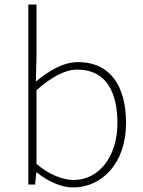

<svg xmlns="http://www.w3.org/2000/svg" viewBox="-20 -814 633 847"><path d="M302 13C428 13 536 -92 536 -271C536 -434 467 -540 324 -540C258 -540 193 -500 138 -454L141 -560V-794H105V0H135L140 -53H143C192 -13 252 13 302 13ZM305 -20C263 -20 201 -39 141 -91V-416C206 -474 267 -507 321 -507C450 -507 498 -405 498 -271C498 -124 417 -20 305 -20Z"/></svg>

Font: Noto Sans CJK SC Thin
Style: Regular
Weight: 100
Designer: Ryoko NISHIZUKA 西塚涼子 (kana, bopomofo & ideographs); Paul D. Hunt (Latin, Greek & Cyrillic); Sandoll Communications 산돌커뮤니
Foundry: Adobe
Version: Version 2.004;hotconv 1.0.118;makeotfexe 2.5.65603